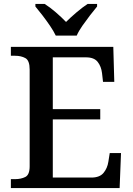

<svg xmlns="http://www.w3.org/2000/svg" viewBox="-20 -951 671 971"><path d="M35 0V-45H56Q86 -45 108 -56Q130 -67 130 -110V-599Q130 -645 108.5 -657Q87 -669 56 -669H35V-714H553L558 -537H501L496 -581Q492 -615 474 -638Q456 -661 415 -661H247V-399H487V-347H247V-53H442Q484 -53 503.5 -76.5Q523 -100 528 -133L535 -177H592L585 0ZM262 -771Q251 -794 233 -820.5Q215 -847 195 -873Q175 -899 159 -918V-931H206Q233 -914 262.5 -888.5Q292 -863 314 -840Q337 -863 367 -888.5Q397 -914 423 -931H471V-918Q455 -899 435 -873Q415 -847 396.5 -820.5Q378 -794 368 -771Z"/></svg>

Font: Noto Serif Hentaigana Medium
Style: Regular
Weight: 500
Designer: Kazuhiro Yamada
Foundry: nipponia
Version: Version 1.000; ttfautohint (v1.8.4.7-5d5b)